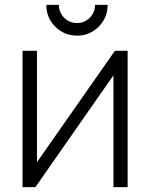

<svg xmlns="http://www.w3.org/2000/svg" viewBox="-20 -772 619 792"><path d="M424 -752Q424 -699 387 -662Q350 -625 298 -625Q245 -625 208 -662Q171 -699 171 -752H223Q223 -720.5 244.5 -699Q266.5 -677 298 -677Q328.5 -677 350.5 -699Q372 -720.5 372 -752ZM506.5 0H448V-461.5L126 0H73V-562.5H132.5V-103L454 -562.5H506.5Z"/></svg>

Font: Russisch Sans Light
Style: Regular
Weight: 300
Designer: Michael Sharanda (font) & Cristiano Sobral (main changes)
Foundry: Michael Sharanda
Version: Version 2.00;September 8, 2020;FontCreator 13.0.0.2681 64-bi